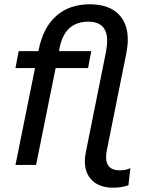

<svg xmlns="http://www.w3.org/2000/svg" viewBox="-20 -768 691 894"><path d="M587 15 578 95Q543 106 507 106Q445 106 410 73Q375 40 375 -18Q375 -36 380 -61L474 -529Q479 -559 479 -578Q479 -667 391 -667Q280 -667 257 -542L255 -530H405L390 -451H239L148 0H52L143 -451H52L67 -530H159L160 -536Q181 -640 242 -694Q303 -748 398 -748Q484 -748 529.5 -704.5Q575 -661 575 -584Q575 -556 569 -524L477 -66Q474 -50 474 -36Q474 25 537 25Q567 25 587 15Z"/></svg>

Font: Montserrat Alternates Medium
Style: Italic
Weight: 500
Italic angle: -11.3°
Designer: Julieta Ulanovsky
Foundry: Julieta Ulanovsky
Version: Version 7.200